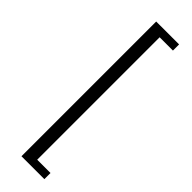

<svg xmlns="http://www.w3.org/2000/svg" viewBox="-308 -709 927 927"><g transform="rotate(45 155.5 -245.0)"><path d="M262.7 214.8H106.4V-705.1H262.7V-663.1H171.9V172.9H262.7Z"/></g></svg>

Font: Crimson Pro ExtraLight Light
Style: Regular
Weight: 300
Version: Version 1.002